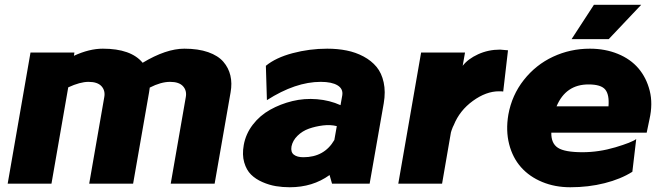

<svg xmlns="http://www.w3.org/2000/svg" viewBox="-20 -770 2779 805"><path d="M752.9 -565.9Q811 -565.9 852.8 -551.3Q894.5 -536.6 916.5 -511Q938.5 -485.4 946 -453.1Q953.6 -420.9 946.8 -382.8L879.9 0H695.8L758.8 -361.8Q764.2 -389.6 747.6 -408.2Q731 -426.8 692.9 -426.8Q654.8 -426.8 607.9 -402.8L605 -382.8L538.1 0H354L417 -361.8Q422.4 -389.6 405.8 -408.2Q389.2 -426.8 351.1 -426.8Q315.9 -426.8 266.1 -403.8L195.8 0H12.2L107.9 -549.8H292L290 -536.1Q354.5 -565.9 411.1 -565.9Q529.3 -565.9 578.1 -506.8Q676.3 -565.9 752.9 -565.9Z M1352.1 -565.9Q1395.5 -565.9 1433.3 -558.3Q1471.2 -550.8 1504.2 -533.2Q1537.1 -515.6 1558.6 -489.7Q1580.1 -463.9 1588.6 -424.6Q1597.2 -385.3 1588.9 -336.9L1529.8 0H1372.1L1361.8 -36.1Q1291 15.1 1194.8 15.1Q1165 15.1 1137 10.5Q1108.9 5.9 1080.3 -6.6Q1051.8 -19 1032.5 -38.1Q1013.2 -57.1 1003.9 -89.1Q994.6 -121.1 1002 -162.1Q1010.3 -208.5 1039.8 -247.1Q1069.3 -285.6 1112.5 -309.8Q1155.8 -334 1205.8 -346.2Q1255.9 -358.4 1309.1 -354Q1362.3 -349.6 1407.7 -329.1L1415 -370.1Q1419.4 -397.5 1395.3 -412.1Q1371.1 -426.8 1324.7 -426.8Q1218.8 -426.8 1099.1 -350.1L1094.7 -494.1Q1136.2 -528.3 1207 -547.1Q1277.8 -565.9 1352.1 -565.9ZM1202.1 -155.8Q1198.2 -132.3 1211.9 -121.6Q1225.6 -110.8 1252 -110.8Q1339.8 -110.8 1381.8 -183.1L1392.1 -241.2Q1365.2 -248 1334 -244.1Q1302.7 -240.2 1275.1 -230.5Q1247.6 -220.7 1227.3 -200.7Q1207 -180.7 1202.1 -155.8Z M2076.7 -562Q2080.6 -562 2109.9 -559.1L2089.8 -386.2Q2085.9 -387.2 2071.8 -387.2Q2018.1 -387.2 1962.6 -346.9Q1907.2 -306.6 1882.8 -246.1Q1880.9 -242.7 1878.4 -237.1Q1876 -231.4 1873.5 -224.1Q1871.1 -216.8 1870.6 -214.8L1833.5 0H1649.9L1745.6 -549.8H1929.7L1919.9 -494.1Q1941.9 -522.9 1984.6 -542.5Q2027.3 -562 2076.7 -562Z M2668.5 -750 2532.2 -606H2376.5L2470.2 -750ZM2453.1 -565.9Q2517.1 -565.9 2570.3 -544.2Q2623.5 -522.5 2657 -483.2Q2690.4 -443.8 2704.1 -389.4Q2717.8 -335 2703.1 -270L2691.4 -213.9H2291.5Q2290.5 -168.9 2319.1 -150.4Q2347.7 -131.8 2422.4 -131.8Q2490.7 -131.8 2559.8 -152.3Q2628.9 -172.9 2647.5 -187L2631.3 -49.8Q2582.5 -19 2514.9 -2Q2447.3 15.1 2371.1 15.1Q2306.6 15.1 2253.2 -7.1Q2199.7 -29.3 2164.6 -68.8Q2129.4 -108.4 2114.7 -165.5Q2100.1 -222.7 2111.3 -289.1Q2126 -371.1 2176.3 -434.8Q2226.6 -498.5 2298.8 -532.2Q2371.1 -565.9 2453.1 -565.9ZM2447.3 -416Q2352.1 -416 2313.5 -324.2H2531.2Q2535.2 -373 2517.6 -394.5Q2500 -416 2447.3 -416Z"/></svg>

Font: Stilu Bold
Style: Italic
Weight: 700
Italic angle: -10°
Designer: Genilson Lima Santos
Foundry: Genilson Lima Santos
Version: Version 1.200;PS 001.200;hotconv 1.0.88;makeotf.lib2.5.64775